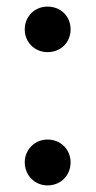

<svg xmlns="http://www.w3.org/2000/svg" viewBox="-20 -549 291 582"><path d="M124 -529C85 -529 55 -499 55 -460C55 -421 85 -391 124 -391C165 -391 194 -421 194 -460C194 -499 165 -529 124 -529ZM124 -126C85 -126 55 -95 55 -57C55 -18 85 13 124 13C165 13 194 -18 194 -57C194 -95 165 -126 124 -126Z"/></svg>

Font: Glow Sans SC Normal Book
Style: Regular
Weight: 500
Designer: Ryoko NISHIZUKA (kana, bopomofo & ideographs); Paul D. Hunt (Latin, Greek & Cyrillic); Sandoll Communications, Soo-young
Version: Version 0.93